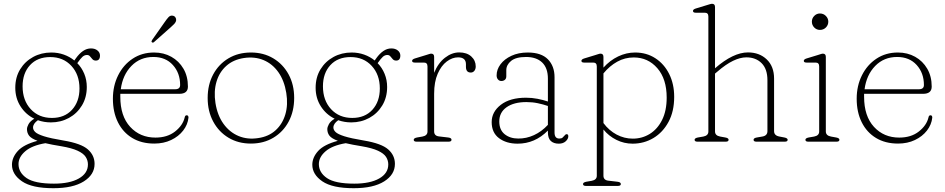

<svg xmlns="http://www.w3.org/2000/svg" viewBox="-20 -746 4978 1011"><path d="M315 -6Q407.5 9.5 442.8 40.8Q478 72 478 117Q478 173.5 421.2 209.2Q364.5 245 261 245Q148.5 245 95.8 208.8Q43 172.5 43 121.5Q43 83 73.8 49Q104.5 15 177.5 -4.5Q144 -17 133 -31.8Q122 -46.5 122 -66Q122 -77 130.2 -92.2Q138.5 -107.5 160.5 -121Q115.5 -143 88 -186Q60.5 -229 60.5 -284Q60.5 -339 86 -380.8Q111.5 -422.5 154.5 -446Q197.5 -469.5 250 -469.5Q285 -469.5 316 -458.5Q347 -447.5 371.5 -427.5L380 -439.5Q397.5 -464 417.2 -477.5Q437 -491 459 -491Q480 -491 493.2 -480.2Q506.5 -469.5 506.5 -453.5Q506.5 -427 484.5 -427Q473 -427 466.5 -434.5Q460 -442 454 -449.2Q448 -456.5 438 -456.5Q425 -456.5 414.2 -446.8Q403.5 -437 387 -413.5Q410.5 -389.5 423.8 -357.2Q437 -325 437 -288Q437 -233 411.5 -190.8Q386 -148.5 343 -125Q300 -101.5 248 -101.5Q212 -101.5 179.5 -113Q154 -95 154 -74.5Q154 -62 165.5 -50.8Q177 -39.5 211.5 -28.5Q246 -17.5 315 -6ZM244.5 -445.5Q177 -445.5 138 -403Q99 -360.5 99 -291.5Q99 -217.5 141.8 -171.2Q184.5 -125 253.5 -125Q320 -125 359.2 -168Q398.5 -211 398.5 -280Q398.5 -353 355.8 -399.2Q313 -445.5 244.5 -445.5ZM77.5 118Q77.5 162.5 120.2 191.8Q163 221 264 221Q347.5 221 395.2 193.8Q443 166.5 443 120Q443 98.5 431.2 80.2Q419.5 62 389 47.8Q358.5 33.5 302.5 24Q252.5 16 219 8Q148.5 20 113 50.5Q77.5 81 77.5 118Z M969.5 -290Q969.5 -252 924 -252H613.5Q613.5 -244 613.5 -236.5Q613.5 -134.5 665.5 -78Q717.5 -21.5 798.5 -21.5Q861 -21.5 901.8 -53.5Q942.5 -85.5 952.5 -127.5Q954.5 -139 963 -139Q972.5 -139 972.5 -126.5Q968.5 -89.5 944.5 -58.5Q920.5 -27.5 881.2 -8.8Q842 10 792.5 10Q725 10 676.2 -19.5Q627.5 -49 601 -102.2Q574.5 -155.5 574.5 -226Q574.5 -294 602 -349.2Q629.5 -404.5 678.5 -437Q727.5 -469.5 791.5 -469.5Q842 -469.5 882.2 -447Q922.5 -424.5 946 -384.2Q969.5 -344 969.5 -290ZM787.5 -446Q718 -446 672 -398.8Q626 -351.5 616 -276H902Q928.5 -276 928.5 -298.5Q928.5 -361.5 890.2 -403.8Q852 -446 787.5 -446ZM846 -628Q858 -645.5 867.2 -655.5Q876.5 -665.5 889 -663.5Q898.5 -662 903.5 -654.8Q908.5 -647.5 907.5 -639Q906 -629 897.8 -620.2Q889.5 -611.5 878.5 -602L790.5 -524Q784.5 -519.5 780 -523.5Q777 -525.5 778 -529Q779 -532.5 781 -535.5Z M1301.5 -469.5Q1367.5 -469.5 1419 -438.8Q1470.5 -408 1499.8 -354Q1529 -300 1529 -230.5Q1529 -160 1500 -105.8Q1471 -51.5 1419.5 -20.8Q1368 10 1301 10Q1234.5 10 1183.2 -20.8Q1132 -51.5 1102.8 -105.8Q1073.5 -160 1073.5 -230Q1073.5 -300 1102.5 -354Q1131.5 -408 1183 -438.8Q1234.5 -469.5 1301.5 -469.5ZM1340 -19Q1395 -27 1431.2 -60Q1467.5 -93 1482.5 -143.8Q1497.5 -194.5 1487.5 -256.5Q1477 -321.5 1445.8 -365.8Q1414.5 -410 1367.8 -429.5Q1321 -449 1264.5 -440.5Q1208.5 -432 1171.8 -399.2Q1135 -366.5 1120 -315.8Q1105 -265 1114.5 -203.5Q1125 -138 1157 -93.8Q1189 -49.5 1236.2 -29.8Q1283.5 -10 1340 -19Z M1896.5 -6Q1989 9.5 2024.2 40.8Q2059.5 72 2059.5 117Q2059.5 173.5 2002.8 209.2Q1946 245 1842.5 245Q1730 245 1677.2 208.8Q1624.5 172.5 1624.5 121.5Q1624.5 83 1655.2 49Q1686 15 1759 -4.5Q1725.5 -17 1714.5 -31.8Q1703.5 -46.5 1703.5 -66Q1703.5 -77 1711.8 -92.2Q1720 -107.5 1742 -121Q1697 -143 1669.5 -186Q1642 -229 1642 -284Q1642 -339 1667.5 -380.8Q1693 -422.5 1736 -446Q1779 -469.5 1831.5 -469.5Q1866.5 -469.5 1897.5 -458.5Q1928.5 -447.5 1953 -427.5L1961.5 -439.5Q1979 -464 1998.8 -477.5Q2018.5 -491 2040.5 -491Q2061.5 -491 2074.8 -480.2Q2088 -469.5 2088 -453.5Q2088 -427 2066 -427Q2054.5 -427 2048 -434.5Q2041.5 -442 2035.5 -449.2Q2029.5 -456.5 2019.5 -456.5Q2006.5 -456.5 1995.8 -446.8Q1985 -437 1968.5 -413.5Q1992 -389.5 2005.2 -357.2Q2018.5 -325 2018.5 -288Q2018.5 -233 1993 -190.8Q1967.5 -148.5 1924.5 -125Q1881.5 -101.5 1829.5 -101.5Q1793.5 -101.5 1761 -113Q1735.5 -95 1735.5 -74.5Q1735.5 -62 1747 -50.8Q1758.5 -39.5 1793 -28.5Q1827.5 -17.5 1896.5 -6ZM1826 -445.5Q1758.5 -445.5 1719.5 -403Q1680.5 -360.5 1680.5 -291.5Q1680.5 -217.5 1723.2 -171.2Q1766 -125 1835 -125Q1901.5 -125 1940.8 -168Q1980 -211 1980 -280Q1980 -353 1937.2 -399.2Q1894.5 -445.5 1826 -445.5ZM1659 118Q1659 162.5 1701.8 191.8Q1744.5 221 1845.5 221Q1929 221 1976.8 193.8Q2024.5 166.5 2024.5 120Q2024.5 98.5 2012.8 80.2Q2001 62 1970.5 47.8Q1940 33.5 1884 24Q1834 16 1800.5 8Q1730 20 1694.5 50.5Q1659 81 1659 118Z M2266 -446.5V-362.5Q2286.5 -413.5 2322.8 -441.8Q2359 -470 2398 -470Q2438 -470 2461.5 -448.8Q2485 -427.5 2485 -396Q2485 -382 2477.8 -373Q2470.5 -364 2459 -364Q2433.5 -364 2433.5 -394V-407.5Q2433.5 -444 2392 -444Q2361.5 -444 2332.5 -422.2Q2303.5 -400.5 2284.8 -357.8Q2266 -315 2266 -252.5V-54Q2266 -30 2293 -27.5L2340 -22Q2357.5 -20 2357.5 -10Q2357.5 0 2342 0H2173.5Q2158.5 0 2158.5 -10Q2158.5 -18.5 2175.5 -22L2204.5 -27Q2231 -32 2231 -53.5V-396Q2231 -416.5 2212.5 -416.5H2164.5Q2150 -416.5 2150 -425.5Q2150 -433.5 2164 -438L2223 -456Q2231.5 -458.5 2238.8 -461Q2246 -463.5 2250.5 -463.5Q2266 -463.5 2266 -446.5Z M2569 -103Q2569 -157 2617.2 -194.2Q2665.5 -231.5 2750 -231.5Q2780.5 -231.5 2810.2 -225.8Q2840 -220 2865 -211.5V-332Q2865 -388 2834.8 -417Q2804.5 -446 2750 -446Q2696.5 -446 2671.2 -425.2Q2646 -404.5 2646 -376.5V-344.5Q2646 -332 2638.5 -325.8Q2631 -319.5 2620 -319.5Q2609 -319.5 2602 -327.8Q2595 -336 2595 -349Q2595 -380 2615.5 -407.5Q2636 -435 2673 -452.2Q2710 -469.5 2759 -469.5Q2830 -469.5 2865 -433.8Q2900 -398 2900 -339.5V-48Q2900 -16.5 2925 -16.5Q2936.5 -16.5 2941.8 -21Q2947 -25.5 2951 -30.5Q2954 -33.5 2956.8 -36.5Q2959.5 -39.5 2963.5 -39.5Q2972.5 -39.5 2972.5 -28.5Q2972.5 -14.5 2958.8 -2Q2945 10.5 2922.5 10.5Q2895.5 10.5 2880.2 -3.8Q2865 -18 2865 -50.5V-58.5Q2797 10.5 2705.5 10.5Q2646 10.5 2607.5 -18.5Q2569 -47.5 2569 -103ZM2609 -106.5Q2609 -62 2637.5 -39.2Q2666 -16.5 2709 -16.5Q2751.5 -16 2791.8 -34.5Q2832 -53 2865 -88.5V-188Q2840 -196.5 2811.8 -202.5Q2783.5 -208.5 2752 -208.5Q2685.5 -208.5 2647.2 -181.2Q2609 -154 2609 -106.5Z M3157.5 -446.5V-390Q3191.5 -428 3234.8 -448.8Q3278 -469.5 3324.5 -469.5Q3384.5 -469.5 3431 -439.2Q3477.5 -409 3503.8 -356.2Q3530 -303.5 3530 -236Q3530 -159.5 3500.2 -104.2Q3470.5 -49 3420.8 -19.2Q3371 10.5 3311 10.5Q3266 10.5 3225.8 -9.5Q3185.5 -29.5 3157.5 -64V179Q3157.5 203 3184.5 205.5L3231.5 211Q3249 213 3249 223Q3249 233 3233.5 233H3065Q3050 233 3050 223Q3050 214.5 3067 211L3096 206Q3122.5 201 3122.5 179.5V-396Q3122.5 -416.5 3104 -416.5H3056Q3041.5 -416.5 3041.5 -425.5Q3041.5 -433.5 3055.5 -438L3114.5 -456Q3123 -458.5 3130.2 -461Q3137.5 -463.5 3142 -463.5Q3157.5 -463.5 3157.5 -446.5ZM3317 -443.5Q3270.5 -443.5 3230.2 -421.2Q3190 -399 3157.5 -359.5V-98Q3187 -58.5 3227.2 -37.2Q3267.5 -16 3312 -16Q3361.5 -16 3402 -41.2Q3442.5 -66.5 3466.5 -114.8Q3490.5 -163 3490.5 -232Q3490.5 -330.5 3441.2 -387Q3392 -443.5 3317 -443.5Z M3745 -709V-386.5Q3841 -470 3918.5 -470Q3979 -470 4017.5 -433Q4056 -396 4056 -332V-55.5Q4056 -32 4084.5 -27L4110.5 -22Q4127.5 -18.5 4127.5 -10Q4127.5 0 4112.5 0H3963Q3948 0 3948 -10Q3948 -19 3965 -22L3994 -27Q4021 -31.5 4021 -55.5V-323.5Q4021 -383 3990.2 -413.5Q3959.5 -444 3910 -444Q3878 -444 3840 -425.8Q3802 -407.5 3757 -368.5L3745 -358.5V-54Q3745 -32 3772 -27L3799.5 -22Q3816.5 -19 3816.5 -10Q3816.5 0 3801.5 0H3652.5Q3637.5 0 3637.5 -10Q3637.5 -18.5 3654.5 -22L3683.5 -27Q3710 -32 3710 -53.5V-659Q3710 -679 3691.5 -679H3643.5Q3629 -679 3629 -688.5Q3629 -696.5 3643 -701L3702 -719Q3710.5 -721.5 3717.8 -723.8Q3725 -726 3729.5 -726Q3745 -726 3745 -709Z M4297.5 -588.5Q4280 -588.5 4267.5 -601.2Q4255 -614 4255 -632Q4255 -649.5 4267.5 -662.2Q4280 -675 4297.5 -675Q4316 -675 4328.8 -662Q4341.5 -649 4341.5 -632Q4341.5 -614 4328.8 -601.2Q4316 -588.5 4297.5 -588.5ZM4328.5 -446.5V-54Q4328.5 -32 4355.5 -27L4383 -22Q4400 -19 4400 -10Q4400 0 4385 0H4236Q4221 0 4221 -10Q4221 -18.5 4238 -22L4267 -27Q4293.5 -32 4293.5 -53.5V-396Q4293.5 -416.5 4275 -416.5H4227Q4212.5 -416.5 4212.5 -425.5Q4212.5 -433.5 4226.5 -438L4285.5 -456Q4294 -458.5 4301.2 -461Q4308.5 -463.5 4313 -463.5Q4328.5 -463.5 4328.5 -446.5Z M4886 -290Q4886 -252 4840.5 -252H4530Q4530 -244 4530 -236.5Q4530 -134.5 4582 -78Q4634 -21.5 4715 -21.5Q4777.5 -21.5 4818.2 -53.5Q4859 -85.5 4869 -127.5Q4871 -139 4879.5 -139Q4889 -139 4889 -126.5Q4885 -89.5 4861 -58.5Q4837 -27.5 4797.8 -8.8Q4758.5 10 4709 10Q4641.5 10 4592.8 -19.5Q4544 -49 4517.5 -102.2Q4491 -155.5 4491 -226Q4491 -294 4518.5 -349.2Q4546 -404.5 4595 -437Q4644 -469.5 4708 -469.5Q4758.5 -469.5 4798.8 -447Q4839 -424.5 4862.5 -384.2Q4886 -344 4886 -290ZM4704 -446Q4634.5 -446 4588.5 -398.8Q4542.5 -351.5 4532.5 -276H4818.5Q4845 -276 4845 -298.5Q4845 -361.5 4806.8 -403.8Q4768.5 -446 4704 -446Z"/></svg>

Font: Fraunces 9pt Soft Thin
Style: Regular
Weight: 100
Version: Version 1.000;[b76b70a41]